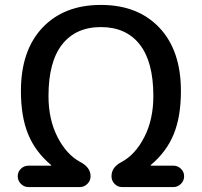

<svg xmlns="http://www.w3.org/2000/svg" viewBox="-20 -760 820 780"><path d="M96 0Q78 0 65 -13Q52 -26 52 -44Q52 -62 65 -74.5Q78 -87 96 -87H187Q188 -87 188 -88Q188 -90 187 -90Q123 -144 94 -215.5Q65 -287 65 -390Q65 -555 152.5 -647.5Q240 -740 390 -740Q540 -740 627.5 -647.5Q715 -555 715 -390Q715 -287 686 -215.5Q657 -144 593 -90Q592 -90 592 -88Q592 -87 593 -87H684Q702 -87 715 -74.5Q728 -62 728 -44Q728 -26 715 -13Q702 0 684 0H476Q458 0 445.5 -13Q433 -26 433 -44Q433 -81 474 -102Q530 -132 566.5 -203.5Q603 -275 603 -370Q603 -509 547.5 -579.5Q492 -650 390 -650Q288 -650 232.5 -579.5Q177 -509 177 -370Q177 -275 213.5 -203.5Q250 -132 306 -102Q348 -80 348 -44Q348 -26 335 -13Q322 0 304 0Z"/></svg>

Font: Rounded Mplus 1c Medium
Style: Regular
Weight: 500
Version: Version 1.059.20150529